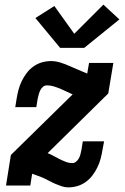

<svg xmlns="http://www.w3.org/2000/svg" viewBox="-20 -802 540 830"><path d="M275 8Q261 8 247.5 3.5Q234 -1 221 -6.5Q208 -12 196 -18.5Q184 -25 171 -31Q158 -37 145 -41.5Q132 -46 119 -51L111 0H6L27 -132L294 -394Q280 -400 267 -406.5Q254 -413 240.5 -418.5Q227 -424 212.5 -428.5Q198 -433 183 -433Q173 -433 165.5 -426.5Q158 -420 154 -411.5Q150 -403 147.5 -394Q145 -385 143 -376L137 -339H46L52 -376Q55 -395 60 -414Q65 -433 74 -451.5Q83 -470 95.5 -486.5Q108 -503 125 -515Q142 -527 161.5 -532.5Q181 -538 200 -538Q221 -538 241.5 -531.5Q262 -525 281 -516.5Q300 -508 319 -500Q338 -492 357 -484L365 -530H470L448 -398L186 -140Q199 -135 211.5 -128Q224 -121 237 -114.5Q250 -108 264 -102.5Q278 -97 293 -97Q302 -97 309.5 -103.5Q317 -110 321.5 -118.5Q326 -127 328 -136Q330 -145 332 -154L338 -191H430L423 -154Q420 -135 415 -116Q410 -97 401 -78.5Q392 -60 379.5 -43.5Q367 -27 350 -15Q333 -3 314 2.5Q295 8 275 8ZM240 -595 133 -724 215 -776 301 -656 427 -782 496 -718 344 -595Z"/></svg>

Font: Iosevka Slab Extrabold
Style: Italic
Weight: 800
Italic angle: -9°
Monospace: yes
Designer: Belleve Invis
Foundry: Belleve Invis
Version: Version 11.1.0; ttfautohint (v1.8.3)